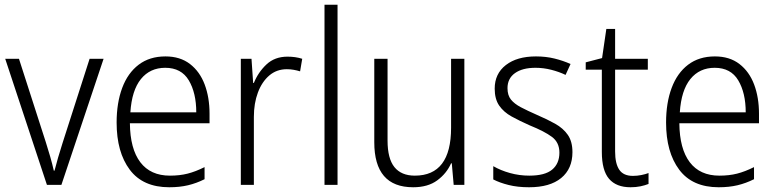

<svg xmlns="http://www.w3.org/2000/svg" viewBox="-20 -780 3273 810"><path d="M178 0 2 -532H60L173 -181Q183 -150 192 -118.5Q201 -87 207 -60H210Q216 -84 225 -115Q234 -146 244 -177L358 -532H417L239 0Z M678 -542Q740 -542 781.5 -510Q823 -478 843.5 -423.5Q864 -369 864 -300V-260H528Q529 -152 572 -95.5Q615 -39 697 -39Q738 -39 771.5 -47.5Q805 -56 843 -75V-24Q809 -7 773.5 1.5Q738 10 694 10Q583 10 527.5 -64Q472 -138 472 -263Q472 -346 495.5 -409Q519 -472 565 -507Q611 -542 678 -542ZM677 -494Q613 -494 574.5 -446.5Q536 -399 530 -306H808Q808 -388 776.5 -441Q745 -494 677 -494Z M1193 -541Q1227 -541 1255 -532L1246 -479Q1233 -483 1219 -485.5Q1205 -488 1190 -488Q1147 -488 1116 -461.5Q1085 -435 1068 -389.5Q1051 -344 1051 -287V0H996V-532H1041L1048 -430H1051Q1069 -475 1104 -508Q1139 -541 1193 -541Z M1404 0H1349V-760H1404Z M1939 -532V0H1894L1886 -91H1883Q1864 -48 1824.5 -19Q1785 10 1723 10Q1559 10 1559 -180V-532H1615V-187Q1615 -111 1644 -75Q1673 -39 1730 -39Q1883 -39 1883 -241V-532Z M2395 -138Q2395 -68 2347.5 -29Q2300 10 2212 10Q2164 10 2126 0.5Q2088 -9 2061 -23V-79Q2092 -61 2131.5 -50Q2171 -39 2213 -39Q2279 -39 2309.5 -64.5Q2340 -90 2340 -136Q2340 -179 2308.5 -202.5Q2277 -226 2215 -251Q2172 -270 2138.5 -288.5Q2105 -307 2086 -334.5Q2067 -362 2067 -406Q2067 -469 2114 -505.5Q2161 -542 2241 -542Q2283 -542 2319.5 -533Q2356 -524 2387 -510L2366 -464Q2339 -477 2306 -485.5Q2273 -494 2239 -494Q2184 -494 2152.5 -471.5Q2121 -449 2121 -408Q2121 -378 2135.5 -360Q2150 -342 2177.5 -327.5Q2205 -313 2246 -295Q2288 -277 2322 -258Q2356 -239 2375.5 -211Q2395 -183 2395 -138Z M2650 -38Q2668 -38 2685.5 -41.5Q2703 -45 2716 -50V-4Q2701 2 2682 6Q2663 10 2640 10Q2580 10 2549.5 -25.5Q2519 -61 2519 -139V-486H2451V-517L2520 -535L2538 -658H2575V-532H2713V-486H2575V-141Q2575 -90 2592.5 -64Q2610 -38 2650 -38Z M2996 -542Q3058 -542 3099.5 -510Q3141 -478 3161.5 -423.5Q3182 -369 3182 -300V-260H2846Q2847 -152 2890 -95.5Q2933 -39 3015 -39Q3056 -39 3089.5 -47.5Q3123 -56 3161 -75V-24Q3127 -7 3091.5 1.5Q3056 10 3012 10Q2901 10 2845.5 -64Q2790 -138 2790 -263Q2790 -346 2813.5 -409Q2837 -472 2883 -507Q2929 -542 2996 -542ZM2995 -494Q2931 -494 2892.5 -446.5Q2854 -399 2848 -306H3126Q3126 -388 3094.5 -441Q3063 -494 2995 -494Z"/></svg>

Font: Noto Sans Myanmar SemiCondensed Light
Style: Regular
Weight: 300
Width: 4
Designer: Monotype Design Team
Foundry: Monotype Imaging Inc.
Version: Version 2.107; ttfautohint (v1.8.4.7-5d5b)